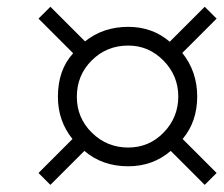

<svg xmlns="http://www.w3.org/2000/svg" viewBox="-20 -693 652 560"><path d="M611.8 -188.5 577.1 -153.8 478 -252.9Q425.8 -208 354 -208Q278.3 -208 226.1 -252.9L127 -153.8L92.3 -188.5L191.4 -287.6Q148.9 -340.3 148.9 -410.6Q148.9 -489.3 193.4 -537.6L92.3 -638.7L127 -673.3L228 -572.3Q280.8 -614.7 354 -614.7Q424.3 -614.7 475.1 -571.3L577.1 -673.3L611.8 -638.7L511.7 -538.6Q555.2 -484.4 555.2 -411.6Q555.2 -338.4 512.7 -287.6ZM500 -411.6Q500 -472.2 457 -516.1Q414.1 -560.1 354 -560.1Q291 -560.1 247.6 -516.8Q204.1 -473.6 204.1 -410.6Q204.1 -349.1 248 -305.9Q292 -262.7 354 -262.7Q415 -262.7 457.5 -306.6Q500 -350.6 500 -411.6Z"/></svg>

Font: Dai Banna SIL Light
Style: Oblique
Weight: 400
Italic angle: -11°
Designer: Victor Gaultney
Foundry: SIL International
Version: Version 2.000